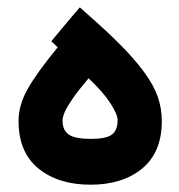

<svg xmlns="http://www.w3.org/2000/svg" viewBox="-20 -506 491 526"><path d="M151.4 -175.3Q151.4 -148.9 168.7 -137.2Q186 -125.5 228.5 -125.5Q270.5 -125.5 286.4 -137.2Q302.2 -148.9 302.2 -177.2Q302.2 -192.4 282.5 -223.1Q262.7 -253.9 222.7 -291.5Q195.3 -259.3 179.4 -236.3Q163.6 -213.4 157.5 -199.5Q151.4 -185.5 151.4 -175.3ZM228 0Q139.6 0 85.2 -44.4Q30.8 -88.9 30.8 -174.8Q30.8 -217.3 55.2 -261.2Q79.6 -305.2 138.2 -376.5L133.8 -380.4L120.6 -393.1L132.3 -407.2L185.5 -470.7L198.7 -485.8L213.4 -472.7Q272.5 -420.9 309.8 -383.3Q347.2 -345.7 374 -309.6Q400.9 -273.4 412.1 -241.2Q423.3 -209 423.3 -174.3Q423.3 -88.9 369.6 -44.4Q315.9 0 228 0Z"/></svg>

Font: Shabnam FD-WOL
Style: Bold-FD-WOL
Weight: 700
Foundry: DejaVu fonts team - Redesigned by Saber Rastikerdar - Based on Vazir font
Version: Version 5.0.0